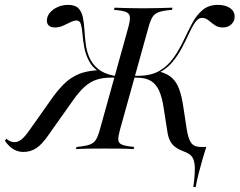

<svg xmlns="http://www.w3.org/2000/svg" viewBox="-69 -602 967 775"><path d="M711.3 153.2Q718.5 100 717.3 71.8Q716.1 43.5 705.6 30.2Q695.2 16.9 671.8 8.9Q652.4 1.6 639.1 -8.1Q625.8 -17.7 618.1 -32.3Q610.5 -46.8 607.3 -66.1L591.9 -164.5Q585.5 -208.9 573 -236.3Q560.5 -263.7 538.7 -276.2Q516.9 -288.7 479.8 -288.7H444.4L446 -296H487.9Q541.1 -296 575.4 -316.5Q609.7 -337.1 632.3 -369.8Q654.8 -402.4 672.2 -439.1Q689.5 -475.8 706.9 -508.5Q724.2 -541.1 748.8 -561.7Q773.4 -582.3 810.5 -582.3Q841.1 -582.3 859.7 -569.4Q878.2 -556.5 878.2 -534.7Q878.2 -516.1 864.5 -503.6Q850.8 -491.1 830.6 -491.1Q811.3 -491.1 797.6 -500.8Q783.9 -510.5 772.2 -520.2Q760.5 -529.8 746 -529.8Q731.5 -529.8 719 -512.1Q706.5 -494.4 694 -466.9Q681.5 -439.5 665.3 -408.9Q649.2 -378.2 627 -351.6Q604.8 -325 573.4 -308.9L575 -312.9Q606.5 -304.8 625.4 -287.5Q644.4 -270.2 654.8 -240.7Q665.3 -211.3 671.8 -165.3L684.7 -80.6Q691.1 -40.3 703.2 -24.6Q715.3 -8.9 740.3 -8.9H763.7Q757.3 10.5 748.8 39.5Q740.3 68.5 732.7 98.8Q725 129 721 153.2ZM25 11.3Q3.2 11.3 -15.3 0Q-33.9 -11.3 -49.2 -33.9L-43.5 -41.9Q-27.4 -28.2 -10.5 -28.2Q4 -28.2 17.7 -39.1Q31.5 -50 50 -76.6L131.5 -191.9Q161.3 -235.5 188.7 -262.5Q216.1 -289.5 248.4 -302.8Q280.6 -316.1 325.8 -318.5L333.9 -310.5Q304.8 -328.2 290.7 -354.8Q276.6 -381.5 271.4 -409.7Q266.1 -437.9 264.1 -462.9Q262.1 -487.9 257.7 -503.6Q253.2 -519.4 240.3 -519.4Q229.8 -519.4 215.7 -512.5Q201.6 -505.6 185.9 -498.4Q170.2 -491.1 153.2 -491.1Q137.1 -491.1 128.6 -498.4Q120.2 -505.6 120.2 -518.5Q120.2 -535.5 131.9 -550Q143.5 -564.5 163.3 -573.4Q183.1 -582.3 205.6 -582.3Q233.9 -582.3 247.2 -569Q260.5 -555.6 265.3 -532.7Q270.2 -509.7 271.8 -481.9Q273.4 -454 277 -425Q280.6 -396 291.9 -369.8Q303.2 -343.5 327 -323.8Q350.8 -304 392.7 -296H414.5L412.1 -288.7H379Q346 -288.7 320.2 -280.2Q294.4 -271.8 271 -250.4Q247.6 -229 221 -190.3L127.4 -58.1Q101.6 -20.2 78.2 -4.4Q54.8 11.3 25 11.3ZM237.1 0 240.3 -8.9Q275 -12.1 292.3 -18.1Q309.7 -24.2 318.1 -37.9Q326.6 -51.6 333.9 -78.2L449.2 -492.7Q456.5 -520.2 455.2 -533.9Q454 -547.6 439.5 -553.6Q425 -559.7 391.1 -562.1L393.5 -571Q412.9 -570.2 443.1 -569.4Q473.4 -568.5 508.9 -568.5Q541.9 -568.5 573 -569.4Q604 -570.2 627.4 -571L625 -562.1Q590.3 -559.7 572.6 -553.2Q554.8 -546.8 546.4 -533.1Q537.9 -519.4 530.6 -492.7L415.3 -78.2Q408.1 -52.4 408.5 -38.3Q408.9 -24.2 423.4 -18.1Q437.9 -12.1 472.6 -8.9L470.2 0Q450 -1.6 419.4 -2Q388.7 -2.4 354.8 -2.4Q319.4 -2.4 289.1 -2Q258.9 -1.6 237.1 0Z"/></svg>

Font: Playfair 144pt
Style: Italic
Weight: 400
Italic angle: -15.6°
Designer: Claus Eggers Sørensen
Foundry: Claus Eggers Sørensen
Version: Version 2.001;gftools[0.9.30]